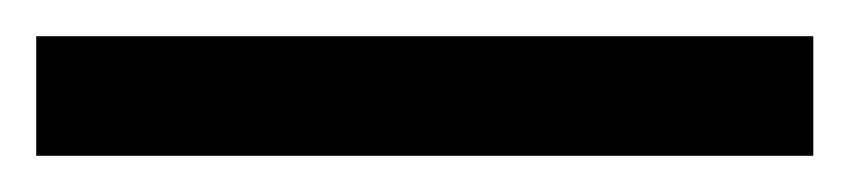

<svg xmlns="http://www.w3.org/2000/svg" viewBox="-22 70 469 106"><path d="M427 156H-2V90H427Z"/></svg>

Font: Noto Sans New Tai Lue Semibold
Style: Regular
Weight: 400
Designer: Monotype Design Team
Foundry: Monotype Imaging Inc.
Version: Version 2.004; ttfautohint (v1.8.4.7-5d5b)